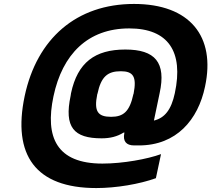

<svg xmlns="http://www.w3.org/2000/svg" viewBox="-20 -723 1071 973"><path d="M770 180 796 58C728 83 603 106 499 106C267 106 207 -27 251 -235C296 -448 425 -579 635 -579C833 -579 911 -461 866 -251C848 -166 814 -125 760 -112L789 -251C823 -407 766 -472 615 -472C461 -472 373 -406 340 -251L338 -238C304 -78 354 -22 495 -22C538 -22 574 -31 606 -51H611L610 -48C602 -8 619 14 660 14H684C874 14 984 -116 1019 -284C1074 -539 942 -703 659 -703C368 -703 167 -528 105 -236C42 63 160 230 468 230C569 230 687 210 770 180ZM473 -246 474 -248C492 -334 525 -362 592 -362C655 -362 674 -335 657 -248L656 -246C637 -157 605 -131 543 -131C476 -131 455 -158 473 -246Z"/></svg>

Font: LT Wave Text Black Italic
Style: Regular
Weight: 900
Designer: Daniel Lyons
Version: Version 2.5 (Glyphs App)